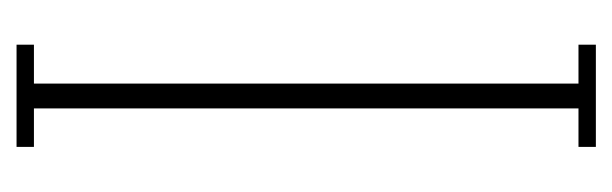

<svg xmlns="http://www.w3.org/2000/svg" viewBox="-274 -466 740 232"><g transform="rotate(-90 96.0 -350.0)"><path d="M34.5 0V-21H81V-679H34.5V-700H158V-679H111V-21H158V0Z"/></g></svg>

Font: Imbue 50pt Thin
Style: Regular
Weight: 100
Designer: Tyler Finck
Foundry: Etcetera Type Company
Version: Version 1.102; ttfautohint (v1.8.3)